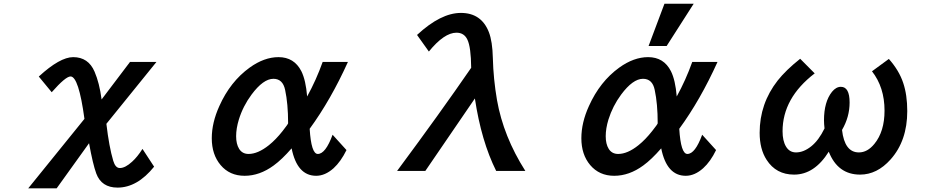

<svg xmlns="http://www.w3.org/2000/svg" viewBox="-20 -900 5040 1039"><path d="M683.6 -564.9H826.7L555.7 -230Q570.3 -105.5 592.8 -29.8Q604.5 9.3 628.4 9.3Q657.7 9.3 694.8 -24.9Q723.6 -50.8 751 -94.2L814 2Q722.7 115.2 616.2 115.2Q529.3 115.2 501 39.1Q482.4 -11.7 461.9 -125L286.6 119.1H132.8L437 -256.8Q405.8 -486.3 361.8 -486.3Q335 -486.3 259.8 -400.9L189.9 -485.8Q304.2 -590.8 376 -590.8Q458 -590.8 491.7 -512.2Q518.1 -451.2 529.8 -361.8Z M1855 -87.9Q1824.7 -25.9 1785.2 10.3Q1739.3 51.3 1690.9 51.3Q1587.9 51.3 1558.1 -97.2Q1505.4 -36.6 1460.9 -4.4Q1384.8 51.3 1303.7 51.3Q1222.7 51.3 1173.8 -6.8Q1126 -63.5 1126 -151.9Q1126 -235.8 1167 -326.2Q1226.1 -458.5 1331.1 -534.2Q1409.7 -590.8 1487.3 -590.8Q1571.8 -590.8 1610.8 -514.6Q1634.8 -466.3 1642.1 -377.9Q1690.9 -466.3 1726.1 -564.9H1862.8Q1770 -359.4 1655.8 -203.1Q1664.1 -66.9 1699.7 -66.9Q1741.7 -66.9 1779.8 -170.9ZM1539.1 -232.9Q1539.1 -338.4 1522.9 -413.6Q1510.3 -473.6 1459.5 -473.6Q1404.8 -473.6 1341.3 -388.2Q1294.9 -325.7 1272.5 -252.9Q1257.8 -204.6 1257.8 -163.1Q1257.8 -120.6 1273.9 -94.7Q1291 -66.9 1325.2 -66.9Q1375.5 -66.9 1435.1 -114.3Q1472.7 -144.5 1509.3 -190.9Q1539.1 -229 1539.1 -232.9Z M2281.7 24.9H2128.9Q2360.8 -287.6 2529.8 -533.2Q2528.8 -645 2509.3 -685.5Q2491.7 -723.1 2450.2 -723.1Q2383.8 -723.1 2300.8 -621.1L2236.8 -710.9Q2365.2 -830.1 2474.1 -830.1Q2585 -830.1 2625.5 -726.1Q2645 -675.8 2647 -586.4Q2649.9 -472.2 2669.4 -358.9Q2704.1 -161.6 2822.8 24.9H2665Q2584.5 -136.2 2549.8 -367.2Z M3489.7 -650.9 3575.7 -879.9H3733.9L3587.4 -650.9ZM3779.8 -170.9 3855 -87.9Q3825.2 -25.9 3785.2 10.3Q3739.3 51.3 3690.9 51.3Q3587.9 51.3 3558.1 -97.2Q3505.4 -36.6 3460.9 -4.4Q3384.8 51.3 3303.7 51.3Q3223.1 51.3 3173.8 -6.8Q3126 -63.5 3126 -151.9Q3126 -236.3 3167 -326.2Q3226.6 -459 3331.1 -534.2Q3409.7 -590.8 3487.3 -590.8Q3572.3 -590.8 3610.8 -514.6Q3634.8 -466.8 3642.1 -377.9Q3690.9 -466.3 3726.1 -564.9H3862.8Q3769.5 -358.4 3655.8 -203.1Q3664.1 -66.9 3699.7 -66.9Q3741.7 -66.9 3779.8 -170.9ZM3539.1 -232.9Q3539.1 -338.4 3522.9 -413.6Q3510.7 -473.6 3459.5 -473.6Q3404.8 -473.6 3341.3 -388.2Q3295.4 -326.2 3272.5 -252.9Q3257.8 -204.6 3257.8 -163.1Q3257.8 -120.6 3273.9 -94.7Q3291 -66.9 3325.2 -66.9Q3376 -66.9 3435.1 -114.3Q3472.2 -144 3509.3 -190.9Q3539.1 -228.5 3539.1 -232.9Z M4790 -581.1Q4845.2 -519 4867.7 -451.2Q4889.6 -386.2 4889.6 -298.8Q4889.6 -138.2 4799.3 -37.1Q4726.1 44.9 4634.3 44.9Q4513.7 44.9 4464.8 -79.1Q4387.2 44.9 4277.3 44.9Q4179.7 44.9 4128.4 -35.2Q4090.8 -93.3 4090.8 -181.2Q4090.8 -339.8 4188.5 -464.4Q4232.9 -520.5 4310.1 -582L4388.7 -502.9Q4214.8 -369.6 4214.8 -189.5Q4214.8 -137.7 4233.4 -106.9Q4252.4 -75.2 4287.6 -75.2Q4328.6 -75.2 4369.6 -107.9Q4410.6 -140.6 4441.9 -205.1Q4439 -230 4439 -249Q4439 -349.1 4482.4 -403.3Q4504.4 -430.2 4530.3 -430.2Q4577.6 -430.2 4577.6 -345.2Q4577.6 -267.1 4536.6 -196.8Q4550.3 -75.2 4627.9 -75.2Q4674.3 -75.2 4711.9 -121.6Q4766.6 -188.5 4766.6 -301.3Q4766.6 -427.7 4698.7 -514.2Z"/></svg>

Font: BIZ UDPGothic
Style: Bold
Weight: 700
Designer: TypeBank Co., Ltd.
Foundry: Morisawa Inc.
Version: Version 1.051